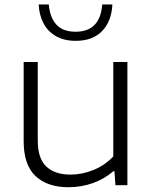

<svg xmlns="http://www.w3.org/2000/svg" viewBox="-20 -814 672 844"><path d="M84 -193.5V-541.5H146V-196.5Q146 -117 183.8 -81.8Q221.5 -46.5 290 -46.5Q341 -46.5 391 -66.8Q441 -87 478 -126.5V-541.5H540V0H487.5L483 -61.5H478.5Q438.5 -27 387.8 -9Q337 9 281 9Q188.5 9 136.2 -40Q84 -89 84 -193.5ZM150 -794.5H194.5Q199 -738 227.5 -706.2Q256 -674.5 313 -674.5Q420 -674.5 429.5 -794.5H474Q470.5 -721 429.2 -677.8Q388 -634.5 313 -634.5Q262.5 -634.5 226.5 -654.8Q190.5 -675 171.5 -711Q152.5 -747 150 -794.5Z"/></svg>

Font: Encode Sans Expanded Light
Style: Regular
Weight: 300
Width: 7
Designer: Multiple Designers
Foundry: Impallari Type
Version: Version 2.000